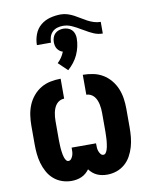

<svg xmlns="http://www.w3.org/2000/svg" viewBox="-94 -931 788 1007"><g transform="rotate(-10 300.0 -427.0)"><path d="M205 8Q179 8 154.5 -0.5Q130 -9 110.5 -26Q91 -43 78.5 -66Q66 -89 59 -113.5Q52 -138 49.5 -163.5Q47 -189 47 -215V-315Q47 -342 51 -369.5Q55 -397 65.5 -422.5Q76 -448 94 -469.5Q112 -491 135.5 -505Q159 -519 186.5 -524.5Q214 -530 241 -530V-424Q229 -424 218 -418.5Q207 -413 199.5 -404Q192 -395 187.5 -384Q183 -373 180.5 -361.5Q178 -350 177 -338.5Q176 -327 176 -315V-215Q176 -207 176.5 -199Q177 -191 177 -183Q177 -175 178 -167Q179 -159 180 -151Q181 -143 182.5 -135.5Q184 -128 186.5 -120.5Q189 -113 194 -105.5Q199 -98 207 -98Q216 -98 222 -106Q228 -114 231 -123Q234 -132 234.5 -141Q235 -150 235 -159V-164H365V-159Q365 -150 365.5 -141Q366 -132 369 -123Q372 -114 378 -106Q384 -98 393 -98Q401 -98 406 -105.5Q411 -113 413.5 -120.5Q416 -128 417.5 -135.5Q419 -143 420 -151Q421 -159 422 -167Q423 -175 423 -183Q423 -191 423.5 -199Q424 -207 424 -215V-315Q424 -327 423 -338.5Q422 -350 419.5 -361.5Q417 -373 412.5 -384Q408 -395 400.5 -404Q393 -413 382 -418.5Q371 -424 359 -424V-530Q386 -530 413.5 -524.5Q441 -519 464.5 -505Q488 -491 506 -469.5Q524 -448 534.5 -422.5Q545 -397 549 -369.5Q553 -342 553 -315V-215Q553 -189 550.5 -163.5Q548 -138 541 -113.5Q534 -89 521.5 -66Q509 -43 489.5 -26Q470 -9 445.5 -0.5Q421 8 395 8Q381 8 367.5 5.5Q354 3 341.5 -2.5Q329 -8 318.5 -17Q308 -26 300 -37Q292 -26 281.5 -17Q271 -8 258.5 -2.5Q246 3 232.5 5.5Q219 8 205 8ZM149 -725Q149 -754 159.5 -782Q170 -810 192 -828.5Q214 -847 242.5 -854.5Q271 -862 300 -862Q318 -862 335.5 -856.5Q353 -851 369 -842.5Q385 -834 400 -824.5Q415 -815 431 -806.5Q447 -798 464.5 -792.5Q482 -787 500 -787V-725Q475 -725 452 -735Q429 -745 408 -758L392 -767Q371 -780 348 -790.5Q325 -801 300 -801Q285 -801 270 -796.5Q255 -792 244 -781Q233 -770 228.5 -755Q224 -740 224 -725ZM288 -567 240 -613Q252 -624 261.5 -638Q271 -652 277 -668Q268 -670 260.5 -676Q253 -682 248 -689.5Q243 -697 241 -706.5Q239 -716 239 -725Q239 -737 243 -749Q247 -761 255.5 -769.5Q264 -778 276 -782Q288 -786 300 -786Q312 -786 324 -782Q336 -778 344.5 -769.5Q353 -761 357 -749Q361 -737 361 -725Q361 -702 356 -680Q351 -658 342 -638Q333 -618 319 -600Q305 -582 288 -567Z"/></g></svg>

Font: Iosevka Slab Heavy Extended
Style: Regular
Weight: 900
Width: 7
Monospace: yes
Designer: Belleve Invis
Foundry: Belleve Invis
Version: Version 11.1.0; ttfautohint (v1.8.3)